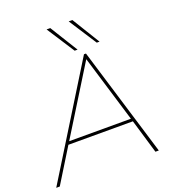

<svg xmlns="http://www.w3.org/2000/svg" viewBox="-191 -1053 1054 1175"><g transform="rotate(-20 336.0 -465.5)"><path d="M-28 0 411 -710H424L640 0H618L552 -222H132L-5 0ZM144 -241H546L414 -677ZM365 -750 248 -931H272L384 -750ZM509 -750 392 -931H416L527 -750Z"/></g></svg>

Font: Georama Extended Thin
Style: Italic
Weight: 100
Width: 7
Italic angle: -9°
Designer: Jean-Baptiste Levee
Foundry: Production Type
Version: Version 1.000